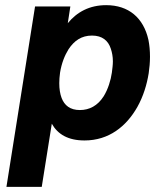

<svg xmlns="http://www.w3.org/2000/svg" viewBox="-20 -539 610 745"><path d="M556 -384C537 -470 479 -519 392 -519C328 -519 279 -493 243 -449L253 -514H116L5 186H142L181 -59C204 -18 244 6 308 6C402 6 470 -48 513 -124C536 -165 550 -211 557 -255C560 -276 562 -297 562 -319C562 -342 560 -364 556 -384ZM382 -165C359 -129 327 -112 290 -112C252 -112 230 -130 219 -159C213 -175 210 -194 210 -216C210 -229 211 -242 213 -257C219 -294 231 -324 246 -348C268 -381 296 -401 337 -401C377 -401 400 -381 410 -350C415 -335 418 -319 418 -301C418 -287 416 -273 414 -257C410 -228 399 -192 382 -165Z"/></svg>

Font: Arthouse Owned
Style: Bold Italic
Weight: 700
Italic angle: -10°
Designer: Jeremy Tribby
Foundry: Tribby Type
Version: Version 1.000;PS 001.000;hotconv 1.0.88;makeotf.lib2.5.64775